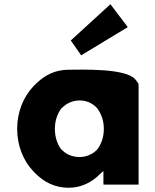

<svg xmlns="http://www.w3.org/2000/svg" viewBox="-20 -864 733 906"><path d="M363 -603 583 -736 501 -844 314 -673ZM624 -483 616 -492C567 -543 362 -535 304 -535C240 -535 189 -509 146 -465L138 -457C90 -407 61 -335 61 -256C61 -177 90 -105 137 -56L144 -49C186 -5 239 22 304 22C364 22 415 -5 451 -42L468 -57V6L469 7H633L634 6V-462C634 -471 630 -475 624 -482ZM272 -355H273C294 -377 324 -390 356 -390C387 -390 416 -378 438 -354C457 -329 470 -296 470 -256C470 -219 459 -185 439 -159C419 -137 388 -123 356 -123C323 -123 294 -134 272 -157H271L269 -159C251 -183 239 -216 239 -256C239 -295 251 -328 270 -353ZM616 -488V-487Z"/></svg>

Font: Hussar Woodtype
Style: SeBd
Weight: 900
Foundry: Cannot Into Space Fonts
Version: Version 1.07